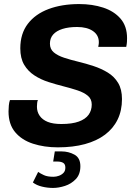

<svg xmlns="http://www.w3.org/2000/svg" viewBox="-20 -716 677 946"><path d="M265 10Q198 10 142.5 -8Q87 -26 54.5 -65Q22 -104 22 -167Q22 -181 23.5 -196.5Q25 -212 29 -223H167Q164 -219 163 -207.5Q162 -196 162 -190Q162 -165 175.5 -145.5Q189 -126 215 -115.5Q241 -105 282 -105Q335 -105 368 -117Q401 -129 416.5 -150.5Q432 -172 432 -201Q432 -228 413 -244Q394 -260 362.5 -270.5Q331 -281 293.5 -290.5Q256 -300 218.5 -312Q181 -324 149.5 -344.5Q118 -365 99 -397Q80 -429 80 -478Q80 -550 117 -598.5Q154 -647 219.5 -671.5Q285 -696 370 -696Q435 -696 488.5 -678.5Q542 -661 574 -624Q606 -587 606 -528Q606 -520 605.5 -510Q605 -500 602 -485H464Q466 -494 466.5 -499Q467 -504 467 -508Q467 -543 438 -563Q409 -583 360 -583Q318 -583 288 -573.5Q258 -564 242 -546Q226 -528 226 -501Q226 -474 245 -458Q264 -442 296 -431.5Q328 -421 365.5 -412Q403 -403 441 -390.5Q479 -378 511 -358.5Q543 -339 562 -307.5Q581 -276 581 -228Q581 -171 559.5 -127Q538 -83 497.5 -52.5Q457 -22 398.5 -6Q340 10 265 10ZM241 210Q214 210 187 203.5Q160 197 142 183L168 131Q179 139 196.5 147Q214 155 243 155Q257 155 270.5 150Q284 145 293 135.5Q302 126 302 110Q302 93 291.5 86.5Q281 80 263 80H242L250 30H283Q318 30 347 46Q376 62 376 103Q376 143 353.5 166.5Q331 190 300 200Q269 210 241 210Z"/></svg>

Font: Chivo SemiBold
Style: Italic
Weight: 600
Italic angle: -8.05°
Designer: Hector Gatti
Foundry: Omnibus-Type
Version: Version 2.002